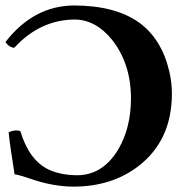

<svg xmlns="http://www.w3.org/2000/svg" viewBox="-25 -676 689 708"><path d="M249 -655.8Q400.4 -655.3 487.8 -592.8Q571.3 -532.7 599.6 -411.6Q608.9 -370.1 608.9 -331.1Q608.9 -157.7 484.4 -62.5Q386.2 11.7 248 12.2Q168.5 12.2 83.5 -18.1Q46.9 -30.8 28.8 -33.2Q11.7 -138.7 6.8 -188Q29.3 -199.2 49.8 -192.9Q82 -86.9 151.4 -52.2Q196.3 -30.3 258.8 -29.8Q354.5 -29.8 411.6 -126Q457.5 -204.6 458 -312Q458 -440.9 388.2 -529.3Q328.1 -603.5 250 -604Q122.6 -603 27.8 -500Q11.2 -500 -2.4 -517.6Q-3.9 -520 -4.9 -521Q99.1 -655.3 249 -655.8Z"/></svg>

Font: Linux Libertine O
Style: Bold
Weight: 700
Designer: Philipp H. Poll
Foundry: Philipp H. Poll
Version: Version 5.0.0